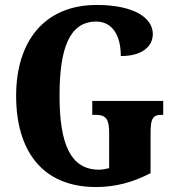

<svg xmlns="http://www.w3.org/2000/svg" viewBox="-20 -744 715 774"><path d="M367 10C445 10 516 -9 587 -46V-206C587 -262 594 -281 630 -281H638V-337H352V-281H367C408 -281 420 -262 420 -210V-66C404 -62 390 -60 379 -60C263 -60 220 -166 220 -358C220 -552 261 -657 368 -657C431 -657 467 -604 467 -518C556 -518 596 -559 596 -607C596 -672 520 -724 370 -724C156 -724 45 -574 45 -358C45 -137 150 10 367 10Z"/></svg>

Font: Noto Serif Devanagari ExtraCondensed Black
Style: Regular
Weight: 900
Width: 2
Designer: Universal Thirst, Indian Type Foundry and the Monotype Design Team
Foundry: Monotype Imaging Inc.
Version: Version 2.004